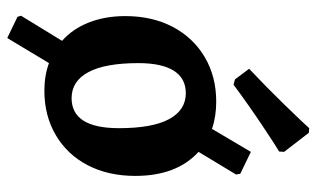

<svg xmlns="http://www.w3.org/2000/svg" viewBox="-196 -582 894 543"><g transform="rotate(90 251.5 -310.0)"><path d="M477 -245Q477 -169 447 -111Q417 -53 362 -20.5Q307 12 236 12Q193 12 158 -1L87 117L27 88L24 78L95 -38Q61 -68 43 -114Q25 -160 25 -217Q25 -293 55.5 -351Q86 -409 141 -441.5Q196 -474 267 -474Q309 -474 344 -462L409 -572L471 -542L473 -530L409 -424Q477 -362 477 -245ZM342 -199Q342 -293 316.5 -340.5Q291 -388 243 -388Q201 -388 179.5 -354Q158 -320 158 -254Q158 -160 183.5 -112.5Q209 -65 257 -65Q342 -65 342 -199ZM219 -523 204 -527 174 -567Q226 -616 277 -668.5Q328 -721 342 -737L355 -736L409 -666L408 -652Q391 -642 334 -604Q277 -566 219 -523Z"/></g></svg>

Font: Sahitya
Style: Bold
Weight: 700
Designer: Juan Pablo del Peral
Foundry: Juan Pablo del Peral (http://www.huertatipografica.com)
Version: Version 1.001;PS 001.000;hotconv 1.0.70;makeotf.lib2.5.58329